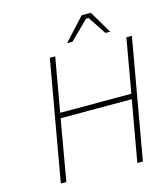

<svg xmlns="http://www.w3.org/2000/svg" viewBox="-133 -1035 997 1139"><g transform="rotate(-15 366.0 -466.0)"><path d="M349 -794 476 -932H532L614 -794H585L511 -906H496L382 -794ZM98 0 228 -737H261L203 -406H640L698 -737H732L602 0H568L634 -374H197L132 0Z"/></g></svg>

Font: Tomorrow ExtraLight
Style: Italic
Weight: 275
Italic angle: -10°
Designer: Tony de Marco, Monica Rizzolli
Foundry: Just in Type
Version: Version 2.002